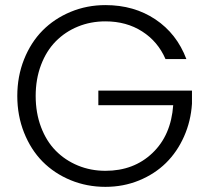

<svg xmlns="http://www.w3.org/2000/svg" viewBox="-20 -727 822 754"><path d="M394 -707Q506.3 -707 590.3 -650.9Q674.3 -594.7 711.9 -495.1H629.9Q600.1 -564 538.3 -603.5Q476.6 -643.1 394 -643.1Q335.9 -643.1 285.9 -622.6Q235.8 -602.1 199 -564.7Q162.1 -527.3 141.1 -471.9Q120.1 -416.5 120.1 -350.1Q120.1 -283.7 141.1 -228Q162.1 -172.4 199 -135Q235.8 -97.7 286.1 -76.9Q336.4 -56.2 394 -56.2Q505.4 -56.2 578.6 -126Q651.9 -195.8 660.2 -314H366.2V-371.1H733.9V-319.8Q729.5 -251 702.6 -190.7Q675.8 -130.4 631.6 -86.9Q587.4 -43.5 525.9 -18.3Q464.4 6.8 394 6.8Q321.3 6.8 257.3 -19.5Q193.4 -45.9 147.2 -92.5Q101.1 -139.2 74.5 -206.1Q47.9 -272.9 47.9 -350.1Q47.9 -427.2 74.5 -493.9Q101.1 -560.5 147.2 -607.2Q193.4 -653.8 257.3 -680.4Q321.3 -707 394 -707Z"/></svg>

Font: SVN-Poppins Light
Style: Regular
Weight: 300
Designer: Ninad Kale (Devanagari), Jonny Pinhorn (Latin)
Foundry: Indian Type Foundry
Version: Version 3.002 2017